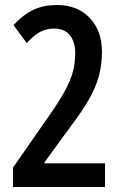

<svg xmlns="http://www.w3.org/2000/svg" viewBox="-20 -744 487 764"><path d="M397.9 0H31.7V-77.1L170.9 -276.9Q213.4 -337.4 236.8 -379.9Q260.3 -422.4 269.8 -457.8Q279.3 -493.2 279.3 -532.7Q279.3 -577.6 257.8 -604Q236.3 -630.4 195.3 -630.4Q165.5 -630.4 140.1 -617.2Q114.7 -604 86.4 -572.8L33.7 -644Q73.7 -687 114.3 -705.6Q154.8 -724.1 206.1 -724.1Q288.1 -724.1 336.9 -672.9Q385.7 -621.6 385.7 -538.6Q385.7 -485.8 373.3 -440.7Q360.8 -395.5 334.2 -348.9Q307.6 -302.2 264.2 -245.1L157.2 -98.1V-94.2H397.9Z"/></svg>

Font: Open Sans Condensed SemiBold
Style: Regular
Weight: 600
Width: 3
Designer: Monotype Design Team
Foundry: Monotype Imaging Inc.
Version: Version 3.000; ttfautohint (v1.8.4)